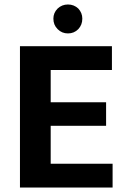

<svg xmlns="http://www.w3.org/2000/svg" viewBox="-20 -836 557 856"><path d="M69 0V-630H479V-524H206V-380H453V-275H206V-106H482V0ZM218 -753C218 -770 224 -785 237 -798C250 -810 265 -816 283 -816C301 -816 316 -810 329 -798C341 -785 347 -770 347 -753C347 -734 341 -719 329 -706C316 -693 301 -687 283 -687C265 -687 250 -693 237 -706C224 -719 218 -734 218 -753Z"/></svg>

Font: Holmes&Hills Bold
Style: Bold
Weight: 500
Designer: Noopur Datye, Girish Dalvi, Yashodeep Gholap, Pallavi Karambelkar
Foundry: Ek Type
Version: ""